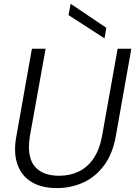

<svg xmlns="http://www.w3.org/2000/svg" viewBox="-20 -949 691 981"><path d="M271 12Q192 12 140.5 -19.5Q89 -51 68.5 -111Q48 -171 64 -255L143 -700H213L133 -255Q122 -190 134.5 -144.5Q147 -99 184.5 -75Q222 -51 283 -51Q337 -51 382 -72.5Q427 -94 458 -139.5Q489 -185 502 -257L581 -700H651L572 -255Q556 -163 511.5 -103.5Q467 -44 404.5 -16Q342 12 271 12ZM514 -753 330 -872 341 -929H342L523 -807Z"/></svg>

Font: DM Sans 28pt Light
Style: Italic
Weight: 300
Italic angle: -10°
Version: Version 4.004;gftools[0.9.30]